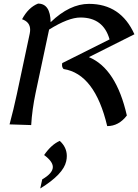

<svg xmlns="http://www.w3.org/2000/svg" viewBox="-20 -697 775 1079"><path d="M582.5 11.7Q513.2 -281.7 337.4 -309.1Q328.6 -317.9 328.6 -331.5Q328.6 -336.4 329.6 -342.3L595.7 -475.6Q561 -598.6 432.1 -598.6Q364.3 -598.6 255.9 -530.8L180.2 -175.3Q160.2 -80.1 155.3 5.9L33.7 2Q56.6 -83 74.7 -168L147 -507.8Q149.4 -519.5 149.4 -529.8Q149.4 -573.2 104 -588.9Q139.6 -655.3 193.8 -676.8Q262.7 -676.8 264.6 -572.3Q371.6 -675.3 480 -675.3Q658.7 -675.3 735.4 -504.4L479.5 -376Q632.8 -312.5 692.9 -47.9Q647.5 11.7 582.5 11.7ZM206.1 362.3 217.3 311Q276.9 276.4 276.9 241.7Q276.9 210.4 228 174.3Q268.1 115.7 315.9 94.7Q355.5 130.9 355.5 179.7Q355.5 193.8 352.1 209Q336.4 282.2 206.1 362.3Z"/></svg>

Font: Balgruf
Style: Italic
Weight: 500
Italic angle: -12°
Designer: Paul James Miller
Foundry: High-Logic / Made with FontCreator
Version: Version 1.201;March 28, 2021;FontCreator 13.0.0.2683 64-bit